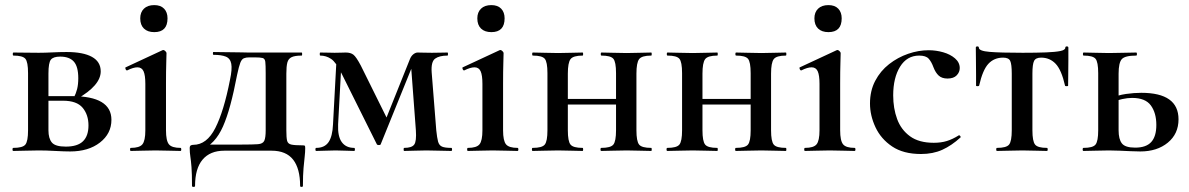

<svg xmlns="http://www.w3.org/2000/svg" viewBox="-20 -592 4663 753"><path d="M132 -385Q156 -385 185 -386.5Q214 -388 241 -388Q306 -388 340.5 -369Q375 -350 375 -312Q375 -257 282 -204L270 -211Q278 -225 282.5 -243Q287 -261 287 -285Q287 -331 269.5 -350.5Q252 -370 216 -370Q189 -370 179.5 -358Q170 -346 170 -303V-81Q170 -49 183.5 -33Q197 -17 238 -17Q284 -17 305.5 -38Q327 -59 327 -100Q327 -142 304 -169.5Q281 -197 227 -197H136L135 -215H262Q417 -215 417 -122Q417 -68 372 -33Q327 2 255 2Q233 2 196.5 0Q160 -2 132 -2Q105 -2 79 -1Q53 0 32 0Q29 0 29 -6Q29 -12 32 -12Q69 -12 79.5 -25Q90 -38 90 -81V-305Q90 -349 79.5 -361.5Q69 -374 33 -374Q30 -374 30 -380Q30 -386 33 -386Q53 -386 79 -385.5Q105 -385 132 -385Z M493 0Q490 0 490 -6Q490 -12 493 -12Q527 -12 538.5 -26Q550 -40 550 -81V-263Q550 -297 543 -312.5Q536 -328 519 -328Q511 -328 501 -325Q491 -322 479 -316Q475 -315 472.5 -321Q470 -327 473 -328L617 -395Q619 -396 620 -396Q624 -396 628.5 -391.5Q633 -387 633 -384Q633 -373 632 -344Q631 -315 631 -264V-81Q631 -40 642.5 -26Q654 -12 688 -12Q691 -12 691 -6Q691 0 688 0Q668 0 643 -1Q618 -2 590 -2Q563 -2 537.5 -1Q512 0 493 0ZM585 -466Q559 -466 544.5 -480Q530 -494 530 -520Q530 -544 544.5 -558Q559 -572 585 -572Q610 -572 623.5 -558Q637 -544 637 -520Q637 -466 585 -466Z M733 137Q733 89 731 63.5Q729 38 726.5 22Q724 6 724 -11Q724 -19 728 -21.5Q732 -24 738 -24Q791 -24 824.5 -90Q858 -156 882 -279Q891 -321 887 -342Q883 -363 865.5 -370Q848 -377 817 -377Q815 -377 815 -382.5Q815 -388 817 -388Q833 -388 853.5 -387.5Q874 -387 894 -387Q914 -387 929.5 -386.5Q945 -386 952 -386H1163Q1165 -386 1165 -380Q1165 -374 1163 -374Q1137 -374 1124 -368Q1111 -362 1107 -347Q1103 -332 1103 -303V-81Q1103 -52 1106 -40Q1109 -28 1122.5 -25Q1136 -22 1166 -22Q1174 -22 1175.5 -20.5Q1177 -19 1177 -11Q1177 4 1175 21.5Q1173 39 1170.5 66.5Q1168 94 1168 137Q1168 141 1162.5 141Q1157 141 1157 137Q1157 69 1129.5 34Q1102 -1 1045 -1H860Q804 -1 774.5 34Q745 69 745 137Q745 141 739 141Q733 141 733 137ZM769 -3 783 -25H927Q972 -25 991.5 -26.5Q1011 -28 1016.5 -40Q1022 -52 1022 -81V-305Q1022 -337 1020.5 -349.5Q1019 -362 1010 -364.5Q1001 -367 978 -367H958Q945 -367 936.5 -363.5Q928 -360 922.5 -346Q917 -332 910 -299Q897 -231 883.5 -181Q870 -131 854.5 -96Q839 -61 818 -38.5Q797 -16 769 -3Z M1286 -104 1300 -364 1320 -361 1306 -104Q1304 -57 1320.5 -34.5Q1337 -12 1369 -12Q1372 -12 1372 -6Q1372 0 1369 0Q1353 0 1335 -1Q1317 -2 1296 -2Q1276 -2 1256.5 -1Q1237 0 1220 0Q1217 0 1217 -6Q1217 -12 1220 -12Q1253 -12 1268.5 -34.5Q1284 -57 1286 -104ZM1750 -12Q1753 -12 1753 -6Q1753 0 1750 0Q1729 0 1703 -1Q1677 -2 1652 -2Q1626 -2 1605.5 -1Q1585 0 1565 0Q1563 0 1563 -6Q1563 -12 1565 -12Q1595 -12 1604.5 -25Q1614 -38 1611 -81L1592 -335L1614 -374L1473 -26Q1472 -23 1466 -23Q1460 -23 1458 -26L1320 -303Q1298 -348 1278.5 -361Q1259 -374 1236 -374Q1234 -374 1234 -380Q1234 -386 1236 -386Q1254 -386 1268.5 -385.5Q1283 -385 1292 -385Q1306 -385 1318 -385.5Q1330 -386 1336 -386Q1355 -386 1366 -377.5Q1377 -369 1395 -335L1503 -117L1465 -54L1588 -361Q1593 -373 1601.5 -379.5Q1610 -386 1618 -386Q1625 -386 1641 -385.5Q1657 -385 1674 -385Q1694 -385 1707.5 -385.5Q1721 -386 1735 -386Q1737 -386 1737 -380Q1737 -374 1735 -374Q1703 -374 1686.5 -362Q1670 -350 1673 -308L1691 -81Q1694 -52 1698 -37Q1702 -22 1713.5 -17Q1725 -12 1750 -12Z M1815 0Q1812 0 1812 -6Q1812 -12 1815 -12Q1849 -12 1860.5 -26Q1872 -40 1872 -81V-263Q1872 -297 1865 -312.5Q1858 -328 1841 -328Q1833 -328 1823 -325Q1813 -322 1801 -316Q1797 -315 1794.5 -321Q1792 -327 1795 -328L1939 -395Q1941 -396 1942 -396Q1946 -396 1950.5 -391.5Q1955 -387 1955 -384Q1955 -373 1954 -344Q1953 -315 1953 -264V-81Q1953 -40 1964.5 -26Q1976 -12 2010 -12Q2013 -12 2013 -6Q2013 0 2010 0Q1990 0 1965 -1Q1940 -2 1912 -2Q1885 -2 1859.5 -1Q1834 0 1815 0ZM1907 -466Q1881 -466 1866.5 -480Q1852 -494 1852 -520Q1852 -544 1866.5 -558Q1881 -572 1907 -572Q1932 -572 1945.5 -558Q1959 -544 1959 -520Q1959 -466 1907 -466Z M2166 -182V-204H2435V-182ZM2127 -81V-305Q2127 -349 2116.5 -361.5Q2106 -374 2070 -374Q2067 -374 2067 -380Q2067 -386 2070 -386Q2090 -386 2115.5 -385Q2141 -384 2169 -384Q2195 -384 2220 -385Q2245 -386 2265 -386Q2267 -386 2267 -380Q2267 -374 2265 -374Q2228 -374 2217.5 -360Q2207 -346 2207 -303V-81Q2207 -38 2217.5 -25Q2228 -12 2265 -12Q2267 -12 2267 -6Q2267 0 2265 0Q2244 0 2219.5 -1Q2195 -2 2169 -2Q2141 -2 2115.5 -1Q2090 0 2069 0Q2066 0 2066 -6Q2066 -12 2069 -12Q2106 -12 2116.5 -25Q2127 -38 2127 -81ZM2396 -81V-305Q2396 -349 2385.5 -361.5Q2375 -374 2339 -374Q2336 -374 2336 -380Q2336 -386 2339 -386Q2359 -386 2384.5 -385Q2410 -384 2438 -384Q2464 -384 2489 -385Q2514 -386 2534 -386Q2536 -386 2536 -380Q2536 -374 2534 -374Q2497 -374 2486.5 -360Q2476 -346 2476 -303V-81Q2476 -38 2486.5 -25Q2497 -12 2534 -12Q2536 -12 2536 -6Q2536 0 2534 0Q2513 0 2488.5 -1Q2464 -2 2438 -2Q2410 -2 2384 -1Q2358 0 2338 0Q2335 0 2335 -6Q2335 -12 2338 -12Q2375 -12 2385.5 -25Q2396 -38 2396 -81Z M2694 -182V-204H2963V-182ZM2655 -81V-305Q2655 -349 2644.5 -361.5Q2634 -374 2598 -374Q2595 -374 2595 -380Q2595 -386 2598 -386Q2618 -386 2643.5 -385Q2669 -384 2697 -384Q2723 -384 2748 -385Q2773 -386 2793 -386Q2795 -386 2795 -380Q2795 -374 2793 -374Q2756 -374 2745.5 -360Q2735 -346 2735 -303V-81Q2735 -38 2745.5 -25Q2756 -12 2793 -12Q2795 -12 2795 -6Q2795 0 2793 0Q2772 0 2747.5 -1Q2723 -2 2697 -2Q2669 -2 2643.5 -1Q2618 0 2597 0Q2594 0 2594 -6Q2594 -12 2597 -12Q2634 -12 2644.5 -25Q2655 -38 2655 -81ZM2924 -81V-305Q2924 -349 2913.5 -361.5Q2903 -374 2867 -374Q2864 -374 2864 -380Q2864 -386 2867 -386Q2887 -386 2912.5 -385Q2938 -384 2966 -384Q2992 -384 3017 -385Q3042 -386 3062 -386Q3064 -386 3064 -380Q3064 -374 3062 -374Q3025 -374 3014.5 -360Q3004 -346 3004 -303V-81Q3004 -38 3014.5 -25Q3025 -12 3062 -12Q3064 -12 3064 -6Q3064 0 3062 0Q3041 0 3016.5 -1Q2992 -2 2966 -2Q2938 -2 2912 -1Q2886 0 2866 0Q2863 0 2863 -6Q2863 -12 2866 -12Q2903 -12 2913.5 -25Q2924 -38 2924 -81Z M3137 0Q3134 0 3134 -6Q3134 -12 3137 -12Q3171 -12 3182.5 -26Q3194 -40 3194 -81V-263Q3194 -297 3187 -312.5Q3180 -328 3163 -328Q3155 -328 3145 -325Q3135 -322 3123 -316Q3119 -315 3116.5 -321Q3114 -327 3117 -328L3261 -395Q3263 -396 3264 -396Q3268 -396 3272.5 -391.5Q3277 -387 3277 -384Q3277 -373 3276 -344Q3275 -315 3275 -264V-81Q3275 -40 3286.5 -26Q3298 -12 3332 -12Q3335 -12 3335 -6Q3335 0 3332 0Q3312 0 3287 -1Q3262 -2 3234 -2Q3207 -2 3181.5 -1Q3156 0 3137 0ZM3229 -466Q3203 -466 3188.5 -480Q3174 -494 3174 -520Q3174 -544 3188.5 -558Q3203 -572 3229 -572Q3254 -572 3267.5 -558Q3281 -544 3281 -520Q3281 -466 3229 -466Z M3592 12Q3523 12 3479 -17.5Q3435 -47 3413.5 -93Q3392 -139 3392 -186Q3392 -236 3412.5 -275Q3433 -314 3467 -340.5Q3501 -367 3541.5 -381Q3582 -395 3622 -395Q3651 -395 3679 -387Q3707 -379 3725.5 -363Q3744 -347 3744 -325Q3744 -309 3732 -296.5Q3720 -284 3696 -284Q3674 -284 3661.5 -295.5Q3649 -307 3641 -328Q3633 -350 3622 -362Q3611 -374 3585 -374Q3537 -374 3510 -330.5Q3483 -287 3483 -218Q3483 -167 3498.5 -125Q3514 -83 3549 -57.5Q3584 -32 3642 -32Q3671 -32 3693.5 -39Q3716 -46 3740 -61Q3742 -63 3745.5 -59Q3749 -55 3747 -53Q3712 -21 3675.5 -4.5Q3639 12 3592 12Z M3890 0Q3887 0 3887 -6Q3887 -12 3890 -12Q3927 -12 3937.5 -25Q3948 -38 3948 -81V-303Q3948 -340 3942 -353Q3936 -366 3914 -366Q3879 -366 3856.5 -342Q3834 -318 3820 -256Q3819 -254 3813.5 -254Q3808 -254 3808 -256Q3808 -270 3808 -298.5Q3808 -327 3807.5 -357Q3807 -387 3807 -405Q3807 -410 3813 -410Q3819 -410 3819 -405Q3819 -392 3861.5 -388.5Q3904 -385 3991 -385Q4045 -385 4082.5 -386.5Q4120 -388 4139 -392Q4158 -396 4158 -405Q4158 -410 4164 -410Q4170 -410 4170 -405Q4170 -387 4170 -357Q4170 -327 4169.5 -298.5Q4169 -270 4169 -256Q4169 -254 4163 -254Q4157 -254 4157 -256Q4143 -318 4120 -342Q4097 -366 4063 -366Q4042 -366 4035.5 -353Q4029 -340 4029 -303V-81Q4029 -38 4039.5 -25Q4050 -12 4086 -12Q4089 -12 4089 -6Q4089 0 4086 0Q4066 0 4041 -1Q4016 -2 3990 -2Q3963 -2 3937.5 -1Q3912 0 3890 0Z M4367 -303V-81Q4367 -46 4380 -29.5Q4393 -13 4432 -13Q4475 -13 4495 -35Q4515 -57 4515 -102Q4515 -149 4493.5 -178.5Q4472 -208 4420 -208Q4402 -208 4381.5 -203.5Q4361 -199 4338 -188L4332 -205Q4364 -219 4396 -223.5Q4428 -228 4456 -228Q4602 -228 4602 -124Q4602 -67 4560 -32.5Q4518 2 4452 2Q4438 2 4416 1Q4394 0 4370.5 -1Q4347 -2 4329 -2Q4302 -2 4276 -1Q4250 0 4229 0Q4226 0 4226 -6Q4226 -12 4229 -12Q4266 -12 4276.5 -25Q4287 -38 4287 -81V-305Q4287 -349 4276.5 -361.5Q4266 -374 4230 -374Q4227 -374 4227 -380Q4227 -386 4230 -386Q4250 -386 4276 -385Q4302 -384 4329 -384Q4358 -384 4386 -385Q4414 -386 4436 -386Q4439 -386 4439 -380Q4439 -374 4436 -374Q4392 -374 4379.5 -360Q4367 -346 4367 -303Z"/></svg>

Font: Cormorant SemiBold
Style: Regular
Weight: 600
Designer: Christian Thalmann (Catharsis Fonts)
Foundry: Catharsis Fonts
Version: Version 4.000